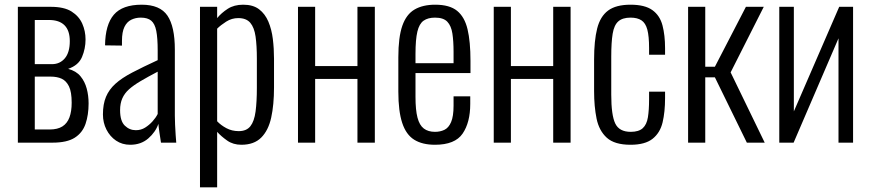

<svg xmlns="http://www.w3.org/2000/svg" viewBox="-20 -607 3706 817"><path d="M56 0V-578H196Q253 -578 284.5 -558Q316 -538 330 -506.5Q344 -475 344 -439Q344 -400 329 -364.5Q314 -329 270 -314Q304 -305 322.5 -282.5Q341 -260 349 -230Q357 -200 357 -167Q357 -118 344 -80Q331 -42 298 -21Q265 0 204 0ZM128 -56H191Q225 -56 245.5 -69Q266 -82 275.5 -107.5Q285 -133 285 -170Q285 -216 273.5 -239.5Q262 -263 242.5 -272Q223 -281 196 -281H128ZM128 -334H201Q235 -334 256 -359Q277 -384 277 -432Q277 -477 254.5 -499.5Q232 -522 188 -522H128Z M534 9Q500 9 474 -8.5Q448 -26 433 -55.5Q418 -85 418 -120Q418 -164 431 -195Q444 -226 471 -250.5Q498 -275 543 -298.5Q588 -322 651 -351V-392Q651 -445 645 -475.5Q639 -506 623.5 -519Q608 -532 579 -532Q557 -532 538.5 -523Q520 -514 509.5 -492.5Q499 -471 499 -433V-413L427 -414Q428 -502 464.5 -544.5Q501 -587 583 -587Q661 -587 692.5 -540.5Q724 -494 724 -396V-115Q724 -100 725 -76.5Q726 -53 727.5 -32Q729 -11 730 0H665Q662 -19 658.5 -42.5Q655 -66 654 -80Q642 -45 611 -18Q580 9 534 9ZM558 -53Q580 -53 597.5 -64Q615 -75 629 -90.5Q643 -106 651 -122V-302Q609 -280 578.5 -262Q548 -244 529 -227Q510 -210 500.5 -188.5Q491 -167 491 -138Q491 -92 511 -72.5Q531 -53 558 -53Z M831 190V-578H904V-530Q922 -552 949 -569.5Q976 -587 1015 -587Q1057 -587 1082.5 -567.5Q1108 -548 1122 -515Q1136 -482 1141 -441Q1146 -400 1146 -357V-235Q1146 -161 1134 -106.5Q1122 -52 1091.5 -21.5Q1061 9 1007 9Q972 9 946.5 -9Q921 -27 904 -46V190ZM996 -49Q1029 -49 1045.5 -70Q1062 -91 1067.5 -132.5Q1073 -174 1073 -233V-357Q1073 -413 1067.5 -451.5Q1062 -490 1045 -510Q1028 -530 994 -530Q966 -530 942.5 -515Q919 -500 904 -485V-91Q920 -74 943.5 -61.5Q967 -49 996 -49Z M1248 0V-578H1321V-326H1501V-578H1575V0H1501V-271H1321V0Z M1831 9Q1777 9 1742.5 -12.5Q1708 -34 1691.5 -84Q1675 -134 1675 -217V-363Q1675 -449 1692 -497.5Q1709 -546 1744 -566.5Q1779 -587 1832 -587Q1893 -587 1925 -561Q1957 -535 1969.5 -482.5Q1982 -430 1982 -348V-296H1748V-195Q1748 -139 1756.5 -106.5Q1765 -74 1783.5 -60Q1802 -46 1831 -46Q1853 -46 1871 -54.5Q1889 -63 1899.5 -87.5Q1910 -112 1910 -157V-197H1981V-165Q1981 -86 1948.5 -38.5Q1916 9 1831 9ZM1748 -338H1910V-386Q1910 -432 1905 -464.5Q1900 -497 1883.5 -514.5Q1867 -532 1831 -532Q1801 -532 1782.5 -519Q1764 -506 1756 -472.5Q1748 -439 1748 -377Z M2081 0V-578H2154V-326H2334V-578H2408V0H2334V-271H2154V0Z M2663 9Q2595 9 2562 -21Q2529 -51 2518.5 -102.5Q2508 -154 2508 -219V-354Q2508 -434 2521 -485.5Q2534 -537 2567.5 -562Q2601 -587 2663 -587Q2724 -587 2756 -564Q2788 -541 2799 -499Q2810 -457 2810 -402V-374H2742V-402Q2742 -453 2734.5 -481Q2727 -509 2709.5 -520.5Q2692 -532 2663 -532Q2629 -532 2611 -516Q2593 -500 2587 -463.5Q2581 -427 2581 -366V-204Q2581 -117 2598 -81.5Q2615 -46 2664 -46Q2698 -46 2715 -61.5Q2732 -77 2737 -108Q2742 -139 2742 -185V-217H2810V-189Q2810 -131 2799.5 -86.5Q2789 -42 2757 -16.5Q2725 9 2663 9Z M2908 0V-578H2981V-323H3022L3154 -578H3230L3089 -299L3234 0H3158L3022 -278H2981V0Z M3296 0V-578H3358V-133L3551 -578H3610V0H3548V-444L3357 0Z"/></svg>

Font: Oswald Light
Style: Regular
Weight: 300
Designer: Vernon Adams
Foundry: Vernon Adams
Version: Version 4.103;gftools[0.9.33.dev8+g029e19f]